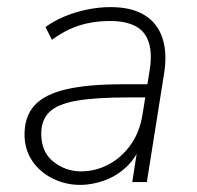

<svg xmlns="http://www.w3.org/2000/svg" viewBox="-20 -512 554 540"><path d="M205 8Q165 8 129 -9.5Q93 -27 71 -59Q49 -91 49 -134Q49 -185 77.5 -216Q106 -247 167 -261Q228 -275 324 -275H405L399 -238H340Q247 -238 194 -228.5Q141 -219 118.5 -196.5Q96 -174 96 -136Q96 -84 130.5 -57Q165 -30 208 -30Q248 -30 284.5 -49Q321 -68 347 -104Q373 -140 381 -191L401 -315Q412 -383 385.5 -418Q359 -453 289 -453Q243 -453 203.5 -440.5Q164 -428 126 -400L108 -436Q131 -453 161 -465.5Q191 -478 224.5 -485Q258 -492 291 -492Q350 -492 386.5 -469.5Q423 -447 437 -404.5Q451 -362 441 -302L393 0H352L370 -116H380Q367 -74 339.5 -46.5Q312 -19 276.5 -5.5Q241 8 205 8Z"/></svg>

Font: Nunito Sans 12pt ExtraLight 12pt ExtraLight
Style: Italic
Weight: 250
Italic angle: -9°
Version: Version 3.101;gftools[0.9.27]